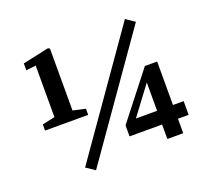

<svg xmlns="http://www.w3.org/2000/svg" viewBox="-117 -818 1114 999"><g transform="rotate(-20 440.0 -319.0)"><path d="M205.1 -7.8 664.1 -663.1 712.9 -629.9 253.9 24.9ZM314 -259.8H75.2V-293.9L145 -309.1V-594.2L90.8 -587.9V-626L235.8 -657.2L245.1 -651.9V-309.1L314 -293.9ZM805.2 -81.1H746.1V-1H658.2V-81.1H478V-142.1L678.2 -397.9H746.1V-157.2H805.2ZM658.2 -157.2V-314L541 -157.2Z"/></g></svg>

Font: SourceSerifPro-Bold
Style: Bold
Weight: 700
Designer: Frank Grießhammer
Foundry: Adobe Systems Incorporated
Version: Version 1.014;PS Version 1.0;hotconv 1.0.73;makeotf.lib2.5.5